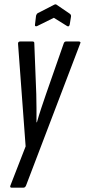

<svg xmlns="http://www.w3.org/2000/svg" viewBox="-20 -679 391 884"><path d="M33 185Q29 185 27.5 182.5Q26 180 28 175L98 -5L63 -478Q63 -483 65.5 -485.5Q68 -488 73 -488H130Q139 -488 138 -478L147 -246Q148 -214 148 -181Q148 -148 148 -116H150Q159 -148 170 -181Q181 -214 192 -246L273 -478Q276 -488 284 -488H343Q347 -488 349.5 -485.5Q352 -483 349 -478L100 175Q96 185 88 185ZM151 -559Q147 -557 143.5 -558.5Q140 -560 141 -565L146 -607Q148 -612 149.5 -614.5Q151 -617 155 -619L229 -657Q236 -661 241 -657L301 -616Q308 -611 307 -603L301 -566Q298 -554 289 -559L228 -597Z"/></svg>

Font: Sofia Sans Extra Condensed Medium
Style: Italic
Weight: 500
Italic angle: -9°
Version: Version 4.100